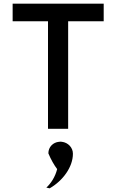

<svg xmlns="http://www.w3.org/2000/svg" viewBox="-20 -713 630 1048"><path d="M292 210C281 254 257 289 233 311C238 312 244 313 251 315C324 273 378 198 378 126C378 92 351 65 318 61C313 60 308 60 303 61H302C270 64 244 89 244 124C258 158 276 189 292 210ZM49 -693V-597H242V-10H352V-597H546V-693Z"/></svg>

Font: Bluebird
Style: LiExt
Weight: 300
Designer: Jasper
Foundry: Cannot Into Space Fonts
Version: Version 0.98